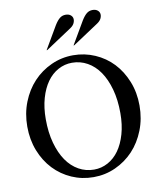

<svg xmlns="http://www.w3.org/2000/svg" viewBox="-101 -1032 934 1123"><g transform="rotate(-10 365.5 -471.0)"><path d="M364 11Q295 11 234.5 -15.5Q174 -42 129 -89.5Q84 -137 58 -203Q32 -269 32 -347Q32 -425 58.5 -492Q85 -559 130.5 -607.5Q176 -656 237.5 -684Q299 -712 368 -712Q436 -712 497 -685.5Q558 -659 602.5 -612Q647 -565 673.5 -499Q700 -433 700 -355Q700 -277 673.5 -209.5Q647 -142 601.5 -93.5Q556 -45 494.5 -17Q433 11 364 11ZM374 -32Q418 -32 456.5 -53Q495 -74 522.5 -112.5Q550 -151 566 -206.5Q582 -262 582 -331Q582 -410 564.5 -473Q547 -536 517 -579.5Q487 -623 445 -646.5Q403 -670 354 -670Q310 -670 271.5 -649Q233 -628 205.5 -589.5Q178 -551 162 -495.5Q146 -440 146 -371Q146 -292 163.5 -229Q181 -166 211 -122.5Q241 -79 283 -55.5Q325 -32 374 -32ZM300 -903Q316 -929 331 -941Q346 -953 366 -953Q384 -953 395 -944.5Q406 -936 408 -923.5Q410 -911 403.5 -896.5Q397 -882 379 -870L225 -768H221ZM460 -903Q476 -929 491 -941Q506 -953 526 -953Q544 -953 555 -944.5Q566 -936 568 -923.5Q570 -911 563.5 -896.5Q557 -882 539 -870L385 -768H381Z"/></g></svg>

Font: Redaction
Style: Regular
Weight: 400
Designer: Jeremy Mickel / Forest Young
Foundry: MCKL
Version: Version 2.001; Redaction